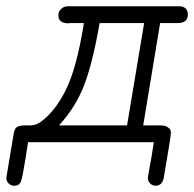

<svg xmlns="http://www.w3.org/2000/svg" viewBox="-26 -451 616 609"><path d="M-5.9 112.8Q-5.9 112.8 16.1 -19Q19 -42 27.1 -47.6Q35.2 -53.2 53.2 -53.2H70.8Q85.9 -53.2 101.1 -63Q146 -93.8 181.4 -162.8Q216.8 -231.9 240.2 -377.9H198.2H195.8Q193.8 -377 191.9 -377Q158.7 -377 159.2 -402.8Q159.2 -407.7 161.1 -413.3Q163.1 -418.9 170.7 -425Q178.2 -431.2 190.9 -431.2H540Q569.8 -431.2 569.8 -405Q569.8 -378.9 540 -377.9H481.9L428.2 -53.2H483.9Q497.1 -53.2 505.1 -48.1Q513.2 -43 514.6 -38.6Q516.1 -34.2 516.1 -29.8Q516.1 -18.6 494.1 108.9Q490.2 137.7 467.8 138.2Q458 138.2 450.4 131.1Q442.9 124 442.9 112.8Q442.9 110.8 446.5 91.3Q450.2 71.8 455.1 43.5Q460 15.1 461.9 0H63Q59.1 22 54.2 56.2Q45.4 111.3 40.3 124.8Q35.2 138.2 19 138.2Q9.3 138.2 1.7 131.1Q-5.9 124 -5.9 112.8ZM161.1 -53.2H377L431.2 -377.9H290Q268.1 -252 241.2 -181.6Q214.4 -111.3 161.1 -53.2Z"/></svg>

Font: CMU Typewriter Text
Style: LightOblique
Weight: 200
Italic angle: -9.46001°
Version: Version 0.7.0